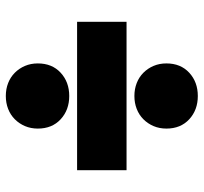

<svg xmlns="http://www.w3.org/2000/svg" viewBox="-40 -680 700 660"><g transform="rotate(90 310.0 -350.0)"><path d="M55 -265V-435H565V-265ZM310 -20Q286 -20 265.5 -28Q245 -36 230 -51Q215 -66 206.5 -86Q198 -106 198 -130Q198 -179 230 -208.5Q262 -238 310 -238Q358 -238 390 -208.5Q422 -179 422 -130Q422 -106 413.5 -86Q405 -66 390 -51Q375 -36 354.5 -28Q334 -20 310 -20ZM310 -462Q286 -462 265.5 -470Q245 -478 230 -493Q215 -508 206.5 -528Q198 -548 198 -572Q198 -621 230 -650.5Q262 -680 310 -680Q358 -680 390 -650.5Q422 -621 422 -572Q422 -548 413.5 -528Q405 -508 390 -493Q375 -478 354.5 -470Q334 -462 310 -462Z"/></g></svg>

Font: Montserrat-Alt1 Black
Style: Regular
Weight: 900
Designer: Differentunic
Foundry: Differentunic
Version: Version 7.222